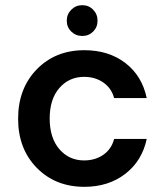

<svg xmlns="http://www.w3.org/2000/svg" viewBox="-20 -710 636 742"><path d="M306 12Q194 12 122 -61.5Q50 -135 50 -251Q50 -368 122 -442Q194 -516 306 -516Q400 -516 464.5 -466.5Q529 -417 547 -331H421Q411 -369 379.5 -391Q348 -413 305 -413Q247 -413 209.5 -370Q172 -327 172 -252Q172 -177 209.5 -133.5Q247 -90 305 -90Q348 -90 379.5 -112Q411 -134 421 -173H547Q529 -88 464 -38Q399 12 306 12ZM340 -588Q323 -571 298 -571Q273 -571 255.5 -588Q238 -605 238 -630Q238 -655 255.5 -672.5Q273 -690 298 -690Q323 -690 340 -672.5Q357 -655 357 -630Q357 -605 340 -588Z"/></svg>

Font: AWOL-DM SemiBold
Style: Regular
Weight: 600
Designer: Colophon Foundry, Jonny Pinhorn, Mikhail Sharanda
Foundry: Colophon Foundry
Version: Version 1.000;Glyphs 3.2.3 (3260)